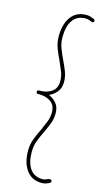

<svg xmlns="http://www.w3.org/2000/svg" viewBox="-125 -752 493 892"><g transform="rotate(15 121.5 -306.0)"><path d="M175 80Q183 80 192.5 75.5Q202 71 208 71Q217 71 217 80Q217 84 213 87Q207 91 196.5 94.5Q186 98 175 98Q126 98 100.5 62Q75 26 75 -30Q75 -62 85.5 -89Q96 -116 108 -140Q119 -164 127.5 -185.5Q136 -207 136 -231Q136 -266 112.5 -281.5Q89 -297 59 -297H52Q43 -297 43 -305Q43 -314 52 -314H59Q89 -314 112.5 -330Q136 -346 136 -381Q136 -405 127.5 -426.5Q119 -448 108 -472Q96 -496 85.5 -523.5Q75 -551 75 -583Q75 -639 100.5 -674.5Q126 -710 175 -710Q186 -710 196.5 -706.5Q207 -703 213 -700Q217 -698 217 -693Q217 -687 212 -685Q207 -683 204 -686Q199 -688 191 -690.5Q183 -693 175 -693Q134 -693 113.5 -663.5Q93 -634 93 -583Q93 -553 102.5 -528.5Q112 -504 124 -479Q135 -456 144.5 -432Q154 -408 154 -381Q154 -352 138.5 -333.5Q123 -315 102 -306Q123 -297 138.5 -279Q154 -261 154 -231Q154 -204 144.5 -180Q135 -156 124 -133Q112 -109 102.5 -84Q93 -59 93 -30Q93 22 113.5 51Q134 80 175 80Z"/></g></svg>

Font: Libertine Sup Thin
Style: Regular
Weight: 100
Designer: Bastien Sozeau
Foundry: NBR — Bastien Sozeau
Version: Version 2.003; ttfautohint (v1.8.4.7-5d5b);gftools[0.9.33]